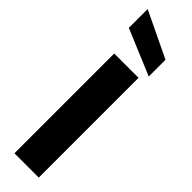

<svg xmlns="http://www.w3.org/2000/svg" viewBox="-330 -966 955 955"><g transform="rotate(45 147.5 -488.0)"><path d="M61.8 0V-701.9H232.9V0ZM23 -843.5V-975.9L264.1 -860.2V-742.4Z"/></g></svg>

Font: Poppins Variable
Style: Regular
Weight: 100
Designer: Jonny Pinhorn
Foundry: Indian Type Foundry
Version: Version 6.000